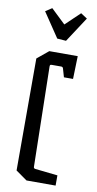

<svg xmlns="http://www.w3.org/2000/svg" viewBox="-88 -811 430 851"><g transform="rotate(10 126.5 -386.0)"><path d="M45 -36V-540L96 -582H224L221 -479H180L169 -517Q167 -524 160 -524H118Q112 -524 110.5 -522Q109 -520 109 -515L118 -65Q118 -58 126 -57L227 -46V0H96ZM121 -643 47 -753 76 -772 141 -710 206 -772 235 -753 161 -640Z"/></g></svg>

Font: Bahianita
Style: Regular
Weight: 400
Designer: Pablo Cosgaya & Dani Raskovsky
Foundry: Pablo Cosgaya & Dani Raskovsky
Version: Version 1.008